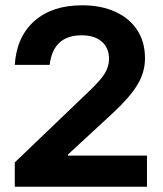

<svg xmlns="http://www.w3.org/2000/svg" viewBox="-20 -705 615 725"><path d="M35.8 0V-91.7L313.3 -357.5Q360 -401.7 375.8 -427.9Q391.7 -454.2 391.7 -482.5Q391.7 -524.2 364.2 -547.9Q336.7 -571.7 288.3 -571.7Q180.8 -571.7 167.5 -460H35.8Q42.5 -565.8 109.6 -625.4Q176.7 -685 290 -685Q362.5 -685 415.8 -660.4Q469.2 -635.8 498.3 -591.2Q527.5 -546.7 527.5 -485Q527.5 -432.5 499.2 -385.4Q470.8 -338.3 408.3 -280L235.8 -120.8L236.7 -117.5H535V0Z"/></svg>

Font: Funnel Display Light
Style: Bold
Weight: 700
Version: Version 1.000